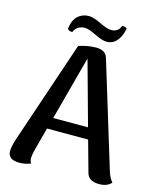

<svg xmlns="http://www.w3.org/2000/svg" viewBox="-128 -958 871 1060"><g transform="rotate(15 307.5 -428.0)"><path d="M181 -760Q165 -758 153 -770Q159 -822 185 -845.5Q211 -869 248 -869Q274 -869 317.5 -847.5Q361 -826 386 -826Q401 -826 412 -832Q423 -838 428 -844.5Q433 -851 439 -864Q458 -864 466 -856Q458 -811 435 -784Q412 -757 377 -757Q351 -757 308 -778.5Q265 -800 243 -800Q198 -800 181 -760ZM580 -72Q592 -33 610 -14Q587 13 541 13Q479 13 468 -33L419 -209H184L147 -70Q141 -42 141 -29Q141 -9 150 0Q118 13 85 13Q19 13 19 -37Q19 -58 31 -99L232 -694Q285 -711 331 -711Q385 -711 397 -671ZM202 -274H401L300 -640Z"/></g></svg>

Font: Arima Koshi Semi Bold
Style: Regular
Weight: 600
Designer: Joana Correia and Natanael Gama
Foundry: NDISCOVER
Version: Version 1.019;PS 001.019;hotconv 1.0.88;makeotf.lib2.5.64775